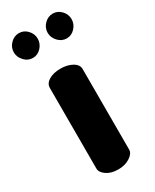

<svg xmlns="http://www.w3.org/2000/svg" viewBox="-191 -737 635 786"><g transform="rotate(-30 126.5 -343.5)"><path d="M122 0Q88 0 66.5 -15Q45 -30 45 -48V-429Q45 -450 66.5 -463Q88 -476 122 -476Q154 -476 177 -463Q200 -450 200 -429V-48Q200 -30 177 -15Q154 0 122 0ZM207 -570Q184 -570 167 -588Q150 -606 150 -629Q150 -652 167 -669.5Q184 -687 207 -687Q230 -687 246.5 -669.5Q263 -652 263 -629Q263 -606 246.5 -588Q230 -570 207 -570ZM47 -570Q24 -570 7 -588Q-10 -606 -10 -629Q-10 -652 7 -669.5Q24 -687 47 -687Q70 -687 86.5 -669.5Q103 -652 103 -629Q103 -606 86.5 -588Q70 -570 47 -570Z"/></g></svg>

Font: Dosis ExtraLight ExtraBold
Style: Regular
Weight: 800
Version: Version 3.001; ttfautohint (v1.8.2)